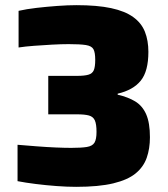

<svg xmlns="http://www.w3.org/2000/svg" viewBox="-20 -716 650 744"><path d="M275 8Q241 8 200 5Q159 2 119 -3Q79 -8 48 -14V-155Q84 -152 122.5 -149Q161 -146 196 -144.5Q231 -143 256 -143Q295 -143 316.5 -146.5Q338 -150 346 -163Q354 -176 354 -205Q354 -235 347.5 -249.5Q341 -264 324.5 -268.5Q308 -273 278 -273H167V-422H278Q307 -422 322.5 -426.5Q338 -431 343.5 -444Q349 -457 349 -484Q349 -513 342 -525.5Q335 -538 312.5 -541.5Q290 -545 246 -545Q217 -545 181.5 -543Q146 -541 112 -538.5Q78 -536 52 -532V-674Q83 -681 122 -685.5Q161 -690 202 -693Q243 -696 276 -696Q357 -696 410.5 -684.5Q464 -673 496 -650Q528 -627 541.5 -593Q555 -559 555 -515Q555 -440 525.5 -403.5Q496 -367 436 -353V-349Q476 -340 504 -323Q532 -306 546.5 -273Q561 -240 561 -184Q561 -140 548.5 -104.5Q536 -69 505.5 -44Q475 -19 419 -5.5Q363 8 275 8Z"/></svg>

Font: Saira Thin ExtraBold
Style: Regular
Weight: 800
Version: Version 1.101